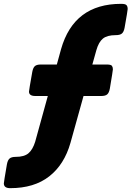

<svg xmlns="http://www.w3.org/2000/svg" viewBox="-121 -760 685 1000"><path d="M-68 220Q-101 220 -101 195Q-101 189 -85 96Q-81 74 -71 65.5Q-61 57 -39 57Q5 57 27 38.5Q49 20 62 -21L128 -260H63Q30 -260 30 -283Q30 -289 47 -385Q51 -407 60.5 -415.5Q70 -424 92 -424H175L197 -504Q264 -740 510 -740Q532 -740 538 -733Q544 -726 544 -713Q544 -706 528 -616Q524 -594 514 -585.5Q504 -577 482 -577Q437 -577 415 -559Q393 -541 381 -499L360 -424H435Q457 -424 462 -417Q467 -410 467 -399Q467 -393 451 -298Q447 -277 437.5 -268.5Q428 -260 406 -260H314L246 -16Q214 97 135.5 158.5Q57 220 -68 220Z"/></svg>

Font: YamahaIndonesia935. App XBold
Style: Italic
Weight: 800
Italic angle: -10°
Designer: Dalton Maag Ltd
Foundry: Dalton Maag Ltd
Version: Version 1.002; January 01, 2024; Regular/Italic